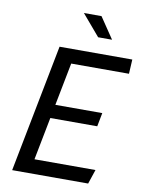

<svg xmlns="http://www.w3.org/2000/svg" viewBox="-100 -1010 820 1080"><g transform="rotate(10 310.0 -470.0)"><path d="M46 0H480L507.5 -82H159L206.5 -326H474.5L489.5 -404H221.5L269 -648H599L603.5 -730H188ZM290 -940.5 392.5 -820H472L390.5 -940.5Z"/></g></svg>

Font: Monaspace Krypton
Style: Italic
Weight: 400
Italic angle: -11°
Designer: Riley Cran & the Lettermatic Team
Foundry: Lettermatic
Version: Version 1.101 (Monaspace Krypton)